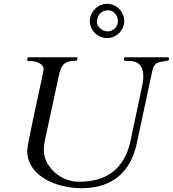

<svg xmlns="http://www.w3.org/2000/svg" viewBox="-20 -989 908 1009"><path d="M600 -879C600 -848.6 575.4 -824 545 -824C518 -824 489 -848.5 489 -874C491.4 -914 513.9 -935 551 -935C576.5 -935 600 -906 600 -879ZM543 -789C591.6 -789 633 -830 633 -878.5C633 -927 591.7 -969 543 -969C494.1 -969 452 -926.9 452 -878C452 -829.1 494.1 -789 543 -789ZM410.5 0C574.2 0 667.3 -90.8 698 -231.5C722.8 -345.2 745.5 -452.1 765 -545L780 -615C786.7 -646.3 798.1 -658.6 825 -664C835.1 -666 868 -668 868 -677V-682C868 -686 865.7 -688 861 -688H641C635 -688 632 -685.7 632 -681V-676C632 -671.3 635.3 -669 642 -669H656C707.3 -669 733 -642.3 733 -589C733 -571 730.3 -550.7 725 -528L666 -249C635.3 -105.7 545.3 -34 396 -34C348.7 -34 306.7 -49.7 270 -81C241.6 -105.2 210.5 -148.5 210.5 -196.2C210.5 -215.7 212 -233 215 -248L291 -599C297 -627.7 306.8 -646.5 320.5 -655.5C334.2 -664.5 348.2 -669 362.5 -669C376.8 -669 384.3 -670.3 385 -673L387 -685C387 -687 386 -688 384 -688H130C129.5 -688.1 129 -688.2 128.5 -688.2C126.7 -688.2 125.5 -687.1 125 -685L123 -673C122.3 -670.3 123 -669 125 -669C162.3 -669 187.7 -661.3 201 -646C206.3 -640 209 -634.2 209 -628.5C209 -622.8 208 -614.7 206 -604L198 -568C194.7 -552.7 181.3 -490.7 158 -382C134.7 -273.3 123 -211.7 123 -197C123 -67.7 269 0 410.5 0Z"/></svg>

Font: fbb
Style: Italic
Weight: 400
Italic angle: -12°
Designer: David J. Perry, Michael Sharpe
Version: Version 0.991